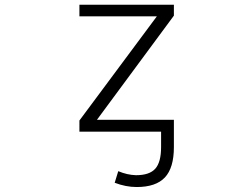

<svg xmlns="http://www.w3.org/2000/svg" viewBox="-20 -542 1040 792"><path d="M307.6 -522.5H697.3V-477.5L379.9 -47.9H697.3V-25.4V-3.9V64.5Q697.3 150.4 660.2 189.9Q623 229.5 543.9 229.5Q499 229.5 453.1 211.9L467.8 164.1Q504.9 179.7 541 180.7Q596.7 180.7 620.6 153.8Q644.5 127 644.5 64.5V1H307.6V-44.9L627 -474.6H307.6Z"/></svg>

Font: GenEi Gothic M Light
Style: Regular
Weight: 300
Designer: o_tamon (Modified); [Source Han Sans]
Ryoko NISHIZUKA  (kana & ideographs); Paul D. Hunt (Latin, Greek & Cyrillic); Wenl
Version: Version 1.1a;Original Version 1.004